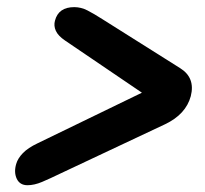

<svg xmlns="http://www.w3.org/2000/svg" viewBox="-20 -618 589 552"><path d="M138 -558.5Q148 -597.5 193.5 -597.5Q213 -597.5 231.5 -588Q250 -578.5 275 -562.5L498 -422Q542 -394.5 528.5 -341.5Q514.5 -289.5 455 -261L156.5 -120.5Q123.5 -104.5 101 -95Q78.5 -85.5 59 -85.5Q37 -85.5 28.2 -104Q19.5 -122.5 26.5 -146.5Q31 -162.5 45.8 -177.8Q60.5 -193 88 -206L388 -351.5L167 -501.5Q147 -515 140.5 -529.5Q134 -544 138 -558.5Z"/></svg>

Font: Fraunces 9pt SuperSoft
Style: Bold Italic
Weight: 700
Italic angle: -16°
Version: Version 1.000;[b76b70a41]